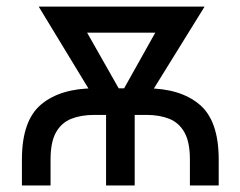

<svg xmlns="http://www.w3.org/2000/svg" viewBox="-20 -566 734 586"><path d="M46.9 0V-79.1Q46.9 -198.2 105.7 -247.3Q164.6 -296.4 268.1 -296.4H426.8Q529.8 -296.4 588.6 -247.3Q647.5 -198.2 647.5 -79.1V0H559.6V-79.1Q559.6 -132.3 543 -161.9Q526.4 -191.4 496.6 -203.4Q466.8 -215.3 426.8 -215.3H268.1Q228 -215.3 198 -203.6Q168 -191.9 151.1 -162.4Q134.3 -132.8 134.3 -79.1V0ZM303.7 0V-281.7H391.1V0ZM295.9 -220.2 98.1 -545.9H200.7L375.5 -237.8L365.2 -220.2ZM335.9 -220.2 327.6 -240.7 498.5 -545.9H604.5L402.8 -220.2ZM175.8 -466.3V-545.9H543V-466.3Z"/></svg>

Font: Inter Variable LoSnoCo
Style: Regular
Weight: 400
Designer: Rasmus Andersson
Foundry: rsms
Version: Version 4.000;git-a52131595; featfreeze: case,dlig,ss01,ss02